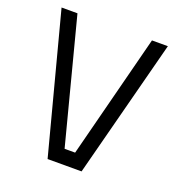

<svg xmlns="http://www.w3.org/2000/svg" viewBox="-127 -802 847 908"><g transform="rotate(20 296.5 -348.0)"><path d="M564 -696 383 0H212L29 -696H109L271 -73H324L484 -696Z"/></g></svg>

Font: TitilliumText22L 400 wt
Style: 400 wt
Weight: 400
Designer: Campivisivi
Foundry: Campivisivi
Version: 1.000